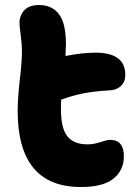

<svg xmlns="http://www.w3.org/2000/svg" viewBox="-20 -754 543 769"><path d="M304.2 -4.9Q50.8 -4.9 50.8 -310.1Q50.8 -360.4 59.3 -433.8Q67.9 -507.3 67.9 -547.9Q67.9 -577.1 63 -612.8Q58.1 -648.4 58.1 -662.1Q58.1 -692.4 77.6 -713.1Q97.2 -733.9 136.2 -733.9Q188.5 -733.9 216.3 -697Q244.1 -660.2 244.1 -576.2Q244.1 -562 242.2 -529.8Q309.6 -543 362.8 -543Q481.9 -543 481.9 -454.1Q481.9 -426.8 464.8 -410.2Q447.8 -393.6 419.9 -392.1Q357.9 -388.7 315.7 -380.4Q273.4 -372.1 225.1 -355Q224.1 -341.8 224.1 -315.9Q224.1 -239.7 250 -207.8Q275.9 -175.8 330.1 -175.8Q355 -175.8 381.8 -184.8Q408.7 -193.8 420.9 -193.8Q476.1 -193.8 476.1 -127.9Q476.1 -71.8 434.1 -38.3Q392.1 -4.9 304.2 -4.9Z"/></svg>

Font: Shantell Sans Bouncy
Style: Regular
Weight: 800
Designer: Stephen Nixon, Anya Danilova, Shantell Martin
Foundry: Arrow Type
Version: Version 1.006;[9816181b4]